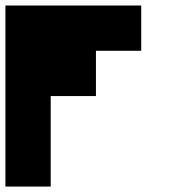

<svg xmlns="http://www.w3.org/2000/svg" viewBox="-20 -687 707 707"><path d="M0 -166.7H166.7V0H0ZM0 -333.3H166.7V0H0ZM166.7 -500H333.3V-333.3H166.7ZM0 -500H333.3V-333.3H0ZM0 -500H166.7V-166.7H0ZM333.3 -666.7H500V-500H333.3ZM166.7 -666.7H500V-500H166.7ZM166.7 -666.7H333.3V-333.3H166.7ZM0 -666.7H333.3V-500H0ZM0 -666.7H166.7V-333.3H0Z"/></svg>

Font: 0xA000-Pixelated-Mono
Style: Pixelated-Mono
Weight: 400
Version: Version 0.1